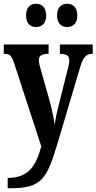

<svg xmlns="http://www.w3.org/2000/svg" viewBox="-20 -773 514 1023"><path d="M339 -629C365 -629 392 -645 392 -690C392 -737 365 -753 339 -753C310 -753 284 -737 284 -690C284 -645 310 -629 339 -629ZM172 -629C199 -629 226 -645 226 -690C226 -737 199 -753 172 -753C144 -753 119 -737 119 -690C119 -645 144 -629 172 -629ZM21 175V230H36C200 230 229 182 285 -4L407 -415C424 -471 441 -486 471 -486H474V-536H299V-486H302C335 -484 349 -478 349 -452C349 -436 344 -413 339 -397L291 -206C282 -172 276 -142 271 -108C268 -137 259 -183 244 -237L199 -396C192 -419 187 -438 187 -453C187 -473 199 -486 236 -486H239V-536H0V-486H4C31 -486 41 -479 55 -437L200 7C172 110 133 175 21 175Z"/></svg>

Font: Noto Serif Sinhala ExtraCondensed
Style: Bold
Weight: 700
Width: 2
Designer: Jelle Bosma - Monotype Design Team
Foundry: Monotype Imaging Inc.
Version: Version 2.007